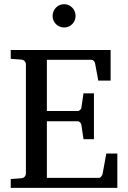

<svg xmlns="http://www.w3.org/2000/svg" viewBox="-20 -914 623 934"><path d="M32.2 0V-43L84 -46.9Q94.7 -47.9 100.3 -54.7Q106 -61.5 106 -68.8V-602.1Q106 -609.4 100.3 -616.2Q94.7 -623 84 -624L32.2 -627.9V-670.9H518.1V-522H458L442.9 -604Q441.9 -611.3 436.8 -617.2Q431.6 -623 424.8 -623H208V-374H357.9Q364.7 -374 370.4 -379.9Q376 -385.7 376 -391.1L386.2 -460H437V-236.8H386.2L376 -306.2Q376 -311.5 370.1 -317.9Q364.3 -324.2 357.9 -324.2H208V-48.8H460.9Q467.3 -48.8 472.7 -55.7Q478 -62.5 479 -67.9L497.1 -167H550.8V0ZM347.7 -836.4Q347.7 -824.7 343.3 -814.5Q338.9 -804.2 331.3 -796.6Q323.7 -789.1 313.7 -784.7Q303.7 -780.3 292 -780.3Q280.3 -780.3 270 -784.7Q259.8 -789.1 252.2 -796.6Q244.6 -804.2 240.2 -814.5Q235.8 -824.7 235.8 -836.4Q235.8 -848.1 240.2 -858.6Q244.6 -869.1 252.2 -877Q259.8 -884.8 270 -889.2Q280.3 -893.6 292 -893.6Q303.7 -893.6 313.7 -889.2Q323.7 -884.8 331.3 -877Q338.9 -869.1 343.3 -858.6Q347.7 -848.1 347.7 -836.4Z"/></svg>

Font: Charis SIL Afr
Style: Regular
Weight: 400
Foundry: SIL International
Version: Version 5.000